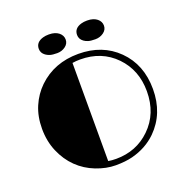

<svg xmlns="http://www.w3.org/2000/svg" viewBox="-151 -1010 1120 1158"><g transform="rotate(-20 408.5 -431.0)"><path d="M155.3 -601.1Q257.8 -699.7 412.6 -699.7Q566.4 -699.7 664.6 -602.5Q764.2 -503.9 764.2 -346.7Q764.2 -189.9 662.1 -88.9Q598.1 -26.4 504.9 -2.4Q458.5 9.3 397.2 9.3Q335.9 9.3 271.5 -15.9Q207 -41 158.7 -88.1Q110.4 -135.3 81.8 -202.4Q53.2 -269.5 53.2 -348.9Q53.2 -428.2 80.3 -491.5Q107.4 -554.7 155.3 -601.1ZM412.1 -664.1Q385.3 -664.1 361.8 -660.2V-30.3Q384.3 -26.4 412.1 -26.4Q542.5 -26.4 631.8 -113.3Q725.1 -203.6 725.1 -346.7Q725.1 -482.9 637.7 -573.2Q549.3 -664.1 412.1 -664.1ZM468.8 -765.1Q445.3 -782.2 445.3 -809.1Q445.3 -851.6 493.2 -865.7Q509.8 -870.6 531.2 -870.6Q552.7 -870.6 568.6 -865.5Q584.5 -860.4 595.2 -851.6Q617.2 -833.5 617.2 -807.1Q617.2 -780.8 594 -763.9Q570.8 -747.1 541 -747.1Q511.2 -747.1 495.6 -752Q480 -756.8 468.8 -765.1ZM223.6 -765.1Q199.7 -782.2 199.7 -809.1Q199.7 -851.6 248 -865.7Q264.2 -870.6 285.9 -870.6Q307.6 -870.6 323.2 -865.5Q338.9 -860.4 349.6 -851.6Q371.6 -833.5 371.6 -807.1Q371.6 -780.8 348.6 -763.9Q325.7 -747.1 295.9 -747.1Q266.1 -747.1 250.5 -752Q234.9 -756.8 223.6 -765.1Z"/></g></svg>

Font: Limelight
Style: Regular
Weight: 400
Designer: Nicole Fally
Foundry: Nicole Fally
Version: Version 1.002